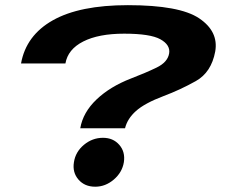

<svg xmlns="http://www.w3.org/2000/svg" viewBox="-20 -700 902 744"><path d="M291 -203Q301.5 -264.5 354 -314.5Q406.5 -364.5 488 -396Q543 -417 586.5 -438Q630 -459 635.5 -493.5Q640.5 -526 601.5 -547.8Q562.5 -569.5 461 -569.5Q362 -569.5 302.5 -539.2Q243 -509 233.5 -454H61.5Q81 -563 185 -621.5Q289 -680 475.5 -680Q676 -680 751.8 -629Q827.5 -578 814 -500.5Q799 -419.5 738.8 -385.8Q678.5 -352 614.5 -328Q540.5 -300 507 -270Q473.5 -240 464.5 -203ZM349 23.5Q308 23.5 284 -4.2Q260 -32 266.5 -71.5Q272.5 -111.5 305.2 -138.8Q338 -166 379 -166Q418.5 -166 442.2 -138.8Q466 -111.5 460 -71.5Q453.5 -32 421 -4.2Q388.5 23.5 349 23.5Z"/></svg>

Font: Anybody UltraExpanded SemiBold
Style: Italic
Weight: 600
Width: 9
Italic angle: -10°
Designer: Tyler Finck
Foundry: Etcetera Type Company
Version: Version 1.010; ttfautohint (v1.8.3) -l 8 -r 50 -G 200 -x 14 